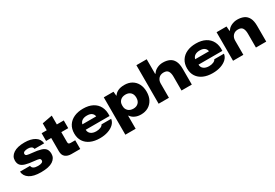

<svg xmlns="http://www.w3.org/2000/svg" viewBox="59 -1854 4513 3146"><g transform="rotate(-30 2315.5 -281.0)"><path d="M323 10Q181 10 106 -39Q31 -88 25 -172H215Q223 -105 329 -105Q427 -105 427 -154Q427 -183 403 -191.5Q379 -200 312 -206Q214 -215 155 -232.5Q96 -250 69.5 -283Q43 -316 43 -371Q43 -451 116.5 -500.5Q190 -550 326 -550Q444 -550 518 -505.5Q592 -461 601 -376H418Q413 -406 388.5 -420.5Q364 -435 325 -435Q283 -435 257.5 -423.5Q232 -412 232 -387Q232 -361 259.5 -352.5Q287 -344 354 -338Q452 -329 510 -311.5Q568 -294 593.5 -260Q619 -226 619 -167Q619 -87 546.5 -38.5Q474 10 323 10Z M899 0Q829 0 786.5 -34.5Q744 -69 744 -141V-394H647V-540H744V-671L935 -707V-540H1066V-394H935V-205Q935 -182 946 -173.5Q957 -165 980 -165H1066V0Z M1436 10Q1336 10 1262 -23Q1188 -56 1147.5 -118Q1107 -180 1107 -267Q1107 -356 1148 -419.5Q1189 -483 1262.5 -516.5Q1336 -550 1434 -550Q1539 -550 1612.5 -511.5Q1686 -473 1722.5 -401Q1759 -329 1752 -228H1301Q1302 -177 1339.5 -148Q1377 -119 1441 -119Q1488 -119 1523.5 -134.5Q1559 -150 1569 -175H1752Q1745 -120 1702.5 -78.5Q1660 -37 1591 -13.5Q1522 10 1436 10ZM1433 -420Q1378 -420 1343 -397.5Q1308 -375 1298 -332H1559Q1554 -372 1523 -396Q1492 -420 1433 -420Z M1823 167V-540H2007L2014 -462H2020Q2044 -501 2092 -524.5Q2140 -548 2215 -548Q2294 -548 2353 -514Q2412 -480 2445 -417.5Q2478 -355 2478 -269Q2478 -184 2445 -121.5Q2412 -59 2352.5 -24.5Q2293 10 2213 10Q2151 10 2101 -13.5Q2051 -37 2025 -78H2018V167ZM2154 -136Q2211 -136 2247 -170.5Q2283 -205 2283 -269Q2283 -333 2247.5 -367.5Q2212 -402 2154 -402Q2090 -402 2054 -367Q2018 -332 2018 -279V-261Q2018 -207 2054 -171.5Q2090 -136 2154 -136Z M2549 0V-729H2744V-453H2753Q2778 -497 2830.5 -523.5Q2883 -550 2943 -550Q3013 -550 3065.5 -526.5Q3118 -503 3147.5 -447.5Q3177 -392 3177 -297V0H2982V-262Q2982 -328 2959 -365.5Q2936 -403 2874 -403Q2813 -403 2778.5 -365Q2744 -327 2744 -269V0Z M3570 10Q3470 10 3396 -23Q3322 -56 3281.5 -118Q3241 -180 3241 -267Q3241 -356 3282 -419.5Q3323 -483 3396.5 -516.5Q3470 -550 3568 -550Q3673 -550 3746.5 -511.5Q3820 -473 3856.5 -401Q3893 -329 3886 -228H3435Q3436 -177 3473.5 -148Q3511 -119 3575 -119Q3622 -119 3657.5 -134.5Q3693 -150 3703 -175H3886Q3879 -120 3836.5 -78.5Q3794 -37 3725 -13.5Q3656 10 3570 10ZM3567 -420Q3512 -420 3477 -397.5Q3442 -375 3432 -332H3693Q3688 -372 3657 -396Q3626 -420 3567 -420Z M3957 0V-540H4145L4152 -454H4161Q4186 -499 4239.5 -524.5Q4293 -550 4351 -550Q4421 -550 4473.5 -526.5Q4526 -503 4555.5 -447.5Q4585 -392 4585 -297V0H4390V-262Q4390 -328 4367 -366Q4344 -404 4282 -404Q4222 -404 4187 -366Q4152 -328 4152 -269V0Z"/></g></svg>

Font: Mona Sans Expanded ExtraBold
Style: Regular
Weight: 800
Width: 7
Designer: Deni Anggara
Foundry: GitHub
Version: Version 1.001; ttfautohint (v1.8.4.7-5d5b);gftools[0.9.33]